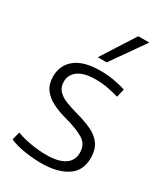

<svg xmlns="http://www.w3.org/2000/svg" viewBox="-198 -874 838 969"><g transform="rotate(30 221.5 -390.0)"><path d="M23 -22 35 -69Q67 -56 115.5 -47.5Q164 -39 209 -39Q278 -39 314.5 -63Q351 -87 351 -133Q351 -181 314 -204.5Q277 -228 201 -249Q155 -261 119 -279.5Q83 -298 62 -327Q41 -356 41 -400Q41 -466 90 -505Q139 -544 236 -544Q277 -544 316 -537Q355 -530 383 -520L372 -472Q345 -480 310.5 -487Q276 -494 236 -494Q169 -494 135 -469.5Q101 -445 101 -404Q101 -372 120 -352Q139 -332 171.5 -319.5Q204 -307 244 -296Q296 -282 333.5 -263.5Q371 -245 391.5 -215Q412 -185 412 -138Q412 -62 356 -26Q300 10 208 10Q158 10 108.5 2Q59 -6 23 -22ZM188 -596 312 -790H376L240 -596Z"/></g></svg>

Font: Georama Light
Style: Regular
Weight: 300
Designer: Jean-Baptiste Levee
Foundry: Production Type
Version: Version 1.000